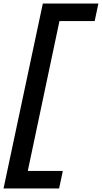

<svg xmlns="http://www.w3.org/2000/svg" viewBox="-40 -861 576 1085"><path d="M-20 204 202 -841H516L495 -742H296L117 105H315L294 204Z"/></svg>

Font: Be Vietnam Pro Medium
Style: Italic
Weight: 500
Italic angle: -12°
Designer: Lam Bao, Tony Le, Vietanh Nguyen
Foundry: Yellow Type Foundry
Version: Version 1.002; ttfautohint (v1.8.3)